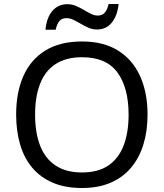

<svg xmlns="http://www.w3.org/2000/svg" viewBox="-20 -933 821 963"><path d="M720 -358Q720 -275 699 -207.5Q678 -140 636.5 -91Q595 -42 533.5 -16Q472 10 391 10Q307 10 245 -16.5Q183 -43 142 -91.5Q101 -140 81 -208Q61 -276 61 -359Q61 -469 97 -551Q133 -633 206.5 -679Q280 -725 392 -725Q499 -725 572 -679.5Q645 -634 682.5 -551.5Q720 -469 720 -358ZM156 -358Q156 -268 181 -203Q206 -138 258.5 -103Q311 -68 391 -68Q472 -68 523.5 -103Q575 -138 600 -203Q625 -268 625 -358Q625 -493 569 -569.5Q513 -646 392 -646Q311 -646 258.5 -611.5Q206 -577 181 -512.5Q156 -448 156 -358ZM208 -784Q211 -814 219.5 -837.5Q228 -861 242 -877.5Q256 -894 275 -903Q294 -912 318 -912Q340 -912 360.5 -903.5Q381 -895 400 -883.5Q419 -872 436.5 -863.5Q454 -855 470 -855Q493 -855 505.5 -869.5Q518 -884 525 -913H575Q569 -855 541 -820Q513 -785 466 -785Q445 -785 425 -793.5Q405 -802 385.5 -813.5Q366 -825 348.5 -833.5Q331 -842 314 -842Q290 -842 278 -827.5Q266 -813 259 -784Z"/></svg>

Font: Noto Sans Kannada
Style: Regular
Weight: 400
Designer: Jelle Bosma - Monotype Design Team
Foundry: Monotype Imaging Inc.
Version: Version 2.003